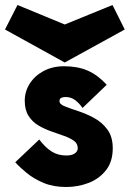

<svg xmlns="http://www.w3.org/2000/svg" viewBox="-31 -742 519 768"><path d="M234 6Q182 6 143 -10.5Q104 -27 76 -50Q48 -73 30 -93L126 -184Q150 -152 175.5 -136Q201 -120 234 -120Q257 -120 268.5 -128.5Q280 -137 280 -149Q280 -168 264.5 -179Q249 -190 225 -198.5Q201 -207 174 -216.5Q147 -226 123 -240Q99 -254 83.5 -278Q68 -302 68 -339Q68 -376 88 -407.5Q108 -439 143.5 -458Q179 -477 225 -477Q280 -477 320 -459.5Q360 -442 396 -403L299 -310Q288 -327 271 -340.5Q254 -354 231 -354Q223 -354 215 -351Q207 -348 207 -337Q207 -325 228.5 -316.5Q250 -308 282 -297.5Q314 -287 345.5 -270Q377 -253 398.5 -224Q420 -195 420 -149Q420 -95 392.5 -60.5Q365 -26 322.5 -10Q280 6 234 6ZM228 -492 -11 -624 39 -722 228 -644 419 -722 468 -624Z"/></svg>

Font: Lil Grotesk Black
Style: Regular
Weight: 900
Designer: Bastien Sozeau
Foundry: NBR — Bastien Sozeau
Version: Version 3.003; ttfautohint (v1.8.4.7-5d5b);gftools[0.9.33]